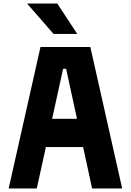

<svg xmlns="http://www.w3.org/2000/svg" viewBox="-20 -1066 740 1086"><path d="M29 0 209 -800H491L671 0H501L354 -677H337L188 0ZM162 -234V-394H538V-234ZM417 -874H283L133 -1046H304Z"/></svg>

Font: Martian Mono
Style: Bold
Weight: 700
Designer: Roman Shamin
Foundry: Evil Martians
Version: Version 1.000